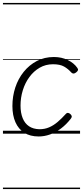

<svg xmlns="http://www.w3.org/2000/svg" viewBox="-20 -905 562 1300"><path d="M242 19Q184 19 144.5 -6Q105 -31 84.5 -77.5Q64 -124 64 -187Q64 -253 83.5 -312.5Q103 -372 140.5 -418.5Q178 -465 229.5 -492Q281 -519 345 -519Q397 -519 439 -498.5Q481 -478 503 -446Q510 -437 508 -430Q506 -423 496 -415Q486 -407 478 -407Q470 -407 463 -414Q441 -439 413.5 -454.5Q386 -470 339 -470Q289 -470 248.5 -446.5Q208 -423 179 -383.5Q150 -344 134.5 -294Q119 -244 119 -190Q119 -141 133.5 -105Q148 -69 176.5 -50Q205 -31 247 -30Q283 -30 313 -43Q343 -56 370.5 -79.5Q398 -103 425 -133Q433 -142 441.5 -140.5Q450 -139 457 -132Q464 -126 465.5 -118.5Q467 -111 460 -102Q429 -62 393 -35Q357 -8 318.5 5.5Q280 19 242 19ZM0 365H522V375H0ZM0 -20H522V0H0ZM0 -505H522V-500H0ZM0 -885H522V-875H0Z"/></svg>

Font: Playwrite AT Guides
Style: Italic
Weight: 400
Italic angle: -13.0072°
Designer: Veronika Burian, José Scaglione
Foundry: TypeTogether
Version: Version 1.002